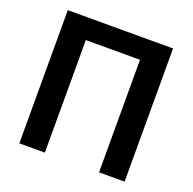

<svg xmlns="http://www.w3.org/2000/svg" viewBox="-128 -859 992 989"><g transform="rotate(20 367.5 -365.0)"><path d="M79 -730H656V0H516V-617H219V0H79Z"/></g></svg>

Font: Mplus 1p Bold
Style: Bold
Weight: 700
Version: Version 1.061